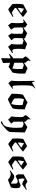

<svg xmlns="http://www.w3.org/2000/svg" viewBox="2028 -2750 942 5039"><g transform="rotate(90 2499.5 -230.0)"><path d="M116 -381Q219 -437 286 -471Q380 -394 414 -372L428 -362Q428 -360 375 -318Q290 -254 216 -201L188 -181V-170Q188 -156 189 -153V-148L203 -138Q228 -119 266.5 -94Q305 -69 309 -69Q310 -69 318 -72Q326 -75 340 -80Q354 -85 365 -89Q386 -96 416 -108Q417 -107 421.5 -100Q426 -93 425 -92Q419 -86 338 -37Q234 27 229 27Q225 27 183 -4Q128 -47 97 -76L85 -87L84 -106Q81 -152 81 -194Q81 -294 93 -359L95 -369ZM246 -366Q229 -376 217 -385Q212 -390 210 -390Q209 -390 209 -389Q209 -388 208 -383.5Q207 -379 205.5 -371.5Q204 -364 202 -357Q188 -288 187 -244Q187 -225 188 -225Q189 -225 201 -233L242 -258Q283 -284 291 -291Q324 -313 324 -316Q311 -324 296 -334Q283 -341 246 -366Z M848 -471Q946 -425 986 -416V-412Q986 -411 985.5 -404Q985 -397 985 -392L983 -376L992 -382Q1001 -387 1020.5 -399.5Q1040 -412 1056 -422Q1071 -432 1090.5 -444.5Q1110 -457 1120 -463L1129 -469Q1131 -471 1153 -461Q1213 -435 1268 -420Q1275 -418 1275 -416Q1274 -415 1272 -400Q1260 -331 1260 -247Q1260 -219 1264 -147L1266 -123Q1269 -118 1283 -101Q1297 -84 1300 -82Q1304 -78 1307 -78H1310Q1313 -78 1339 -89L1367 -101L1368 -97Q1369 -93 1370 -87Q1371 -81 1372 -78L1345 -62Q1282 -23 1233 12L1208 30Q1207 30 1203 24Q1178 -11 1143 -48L1133 -59Q1140 -77 1142 -109Q1146 -140 1146 -219Q1146 -341 1142 -344Q1127 -353 1063 -372L1048 -376L1016 -364Q983 -351 982 -351Q979 -349 979 -224V-132L1007 -95Q1013 -87 1020.5 -77.5Q1028 -68 1032 -63L1035 -58Q1035 -57 976 -14.5Q917 28 916 28Q903 9 887 -13L857 -53L859 -67Q868 -117 868 -206Q868 -289 865 -334Q865 -346 862 -348Q841 -358 778 -373Q773 -373 737 -361L700 -349V-335Q699 -322 699 -284Q699 -206 703 -157Q703 -151 703.5 -144Q704 -137 704 -133V-129Q704 -125 731 -90Q758 -56 758 -53Q759 -53 755.5 -50.5Q752 -48 745 -42.5Q738 -37 730 -31Q722 -26 701.5 -10.5Q681 5 673 10L645 31L638 20Q608 -24 580 -57Q579 -58 580 -71Q587 -115 587 -203Q587 -255 585 -319Q585 -327 584.5 -336Q584 -345 584 -350L583 -355Q583 -357 565 -370L547 -384L526 -375Q504 -366 503 -365Q498 -365 488 -378Q504 -389 561 -430L624 -476Q651 -449 700 -420Q701 -420 701 -417.5Q701 -415 700.5 -409.5Q700 -404 699 -394L697 -369Q776 -414 835 -461Q845 -471 848 -471Z M1524 207Q1515 207 1505 202L1506 188Q1506 182 1508.5 77Q1511 -28 1511 -31Q1511 -32 1502 -32Q1456 -27 1416 0L1403 9Q1398 4 1392 -8Q1393 -10 1423.5 -37.5Q1454 -65 1466 -75Q1498 -101 1507 -101H1508L1510 -123Q1510 -141 1510 -230V-359L1503 -367Q1478 -394 1464 -421Q1459 -433 1459 -435Q1459 -438 1470 -453Q1502 -496 1551 -543L1566 -557Q1567 -557 1576 -554.5Q1585 -552 1586 -551Q1584 -548 1580 -543Q1567 -524 1567 -509Q1567 -503 1568 -500Q1573 -485 1590 -463.5Q1607 -442 1626 -428V-386L1770 -482L1792 -471Q1843 -445 1902 -425Q1912 -421 1912 -420L1911 -419Q1911 -418 1910.5 -415.5Q1910 -413 1910 -410Q1910 -400 1911 -373Q1912 -346 1912 -335Q1912 -222 1894 -137Q1885 -84 1882 -84L1872 -78Q1814 -48 1747 6L1731 19L1722 13Q1680 -14 1635 -20L1626 -22V-12L1634 161L1607 172Q1580 184 1552.5 195.5Q1525 207 1524 207ZM1707 -378Q1690 -383 1687 -383Q1683 -383 1656 -372L1627 -360L1626 -245V-130Q1687 -122 1763 -88Q1775 -83 1777 -83Q1778 -83 1784 -122Q1793 -194 1793 -254Q1793 -294 1788 -339L1787 -349L1772 -355Q1734 -370 1707 -378Z M2097 -55Q2107 -133 2108 -275Q2108 -409 2102 -593Q2101 -618 2101 -650V-657L2103 -658Q2105 -660 2107 -661.5Q2109 -663 2112 -664.5Q2115 -666 2116.5 -666.5Q2118 -667 2119 -666L2130 -629L2141 -594L2158 -606Q2215 -642 2269 -670L2291 -681Q2292 -681 2297.5 -677Q2303 -673 2303 -672Q2298 -668 2293 -665Q2258 -640 2244.5 -615.5Q2231 -591 2225 -541Q2219 -502 2219 -343Q2219 -226 2227 -125L2228 -112L2241 -98L2255 -83Q2268 -87 2282 -92L2309 -102V-84Q2294 -72 2227.5 -24Q2161 24 2160 23Q2145 5 2128 -16Z M2649 -469 2670 -482 2680 -476Q2743 -439 2832 -414L2848 -410L2849 -389Q2849 -212 2836 -141Q2828 -101 2825 -94Q2824 -89 2812 -81Q2717 -21 2612 24L2588 34L2570 24Q2497 -21 2453 -56L2442 -65L2441 -76V-102Q2441 -218 2449 -273Q2459 -360 2463 -362Q2463 -364 2487 -375Q2564 -417 2649 -469ZM2601 -386Q2599 -387 2596 -388Q2592 -390 2591 -390H2590Q2588 -390 2586 -385Q2560 -337 2560 -237Q2560 -183 2565 -146L2566 -131L2578 -122Q2639 -77 2694 -60Q2703 -57 2708 -57H2711L2714 -68Q2739 -160 2739 -267Q2739 -315 2735 -349V-354L2723 -355Q2662 -364 2601 -386Z M3223 -53Q3216 -48 3190 -27Q3164 -6 3142.5 10.5Q3121 27 3119 27L3110 18Q3080 -17 3050 -44L3033 -60L3036 -71Q3051 -130 3052 -290Q3052 -356 3050 -361Q3049 -365 3034 -381Q3012 -403 3005 -420Q3003 -426 3003 -432Q3003 -441 3007 -448Q3018 -470 3074 -526Q3106 -557 3107 -557Q3108 -556 3123 -553Q3106 -533 3106 -511Q3109 -489 3129 -468Q3145 -447 3174 -423V-404L3175 -385L3217 -413Q3227 -420 3240.5 -428.5Q3254 -437 3268 -446.5Q3282 -456 3286 -459L3314 -477L3332 -468Q3382 -441 3441 -418L3455 -412V-386Q3455 -356 3450.5 -221.5Q3446 -87 3446 -70Q3445 -23 3443 -14Q3431 26 3388 67Q3301 154 3225 203Q3194 221 3192 221Q3190 220 3173 210Q3156 200 3156 199Q3168 192 3184 185Q3232 163 3249 151Q3265 142 3280 120Q3310 79 3322 -14Q3334 -92 3334 -182Q3334 -227 3329 -305Q3327 -339 3323 -341Q3308 -351 3279 -363.5Q3250 -376 3233 -379H3231Q3225 -379 3201 -368L3173 -356V-181Q3173 -145 3174 -131.5Q3175 -118 3175.5 -115Q3176 -112 3181 -106Q3185 -102 3193.5 -91Q3202 -80 3211.5 -68Q3221 -56 3223 -53Z M3648 -381Q3751 -437 3818 -471Q3912 -394 3946 -372L3960 -362Q3960 -360 3907 -318Q3822 -254 3748 -201L3720 -181V-170Q3720 -156 3721 -153V-148L3735 -138Q3760 -119 3798.5 -94Q3837 -69 3841 -69Q3842 -69 3850 -72Q3858 -75 3872 -80Q3886 -85 3897 -89Q3918 -96 3948 -108Q3949 -107 3953.5 -100Q3958 -93 3957 -92Q3951 -86 3870 -37Q3766 27 3761 27Q3757 27 3715 -4Q3660 -47 3629 -76L3617 -87L3616 -106Q3613 -152 3613 -194Q3613 -294 3625 -359L3627 -369ZM3778 -366Q3761 -376 3749 -385Q3744 -390 3742 -390Q3741 -390 3741 -389Q3741 -388 3740 -383.5Q3739 -379 3737.5 -371.5Q3736 -364 3734 -357Q3720 -288 3719 -244Q3719 -225 3720 -225Q3721 -225 3733 -233L3774 -258Q3815 -284 3823 -291Q3856 -313 3856 -316Q3843 -324 3828 -334Q3815 -341 3778 -366Z M4120 -381Q4223 -437 4290 -471Q4384 -394 4418 -372L4432 -362Q4432 -360 4379 -318Q4294 -254 4220 -201L4192 -181V-170Q4192 -156 4193 -153V-148L4207 -138Q4232 -119 4270.5 -94Q4309 -69 4313 -69Q4314 -69 4322 -72Q4330 -75 4344 -80Q4358 -85 4369 -89Q4390 -96 4420 -108Q4421 -107 4425.5 -100Q4430 -93 4429 -92Q4423 -86 4342 -37Q4238 27 4233 27Q4229 27 4187 -4Q4132 -47 4101 -76L4089 -87L4088 -106Q4085 -152 4085 -194Q4085 -294 4097 -359L4099 -369ZM4250 -366Q4233 -376 4221 -385Q4216 -390 4214 -390Q4213 -390 4213 -389Q4213 -388 4212 -383.5Q4211 -379 4209.5 -371.5Q4208 -364 4206 -357Q4192 -288 4191 -244Q4191 -225 4192 -225Q4193 -225 4205 -233L4246 -258Q4287 -284 4295 -291Q4328 -313 4328 -316Q4315 -324 4300 -334Q4287 -341 4250 -366Z M4860 -427Q4896 -427 4951 -463L4954 -453Q4957 -446 4957 -442Q4957 -439 4886 -391L4815 -342H4807Q4766 -347 4691 -396Q4687 -398 4683 -400.5Q4679 -403 4676 -404L4674 -406Q4671 -406 4666 -366Q4665 -356 4665 -331Q4666 -299 4674 -276Q4681 -252 4689 -244Q4691 -243 4704 -247Q4755 -261 4824 -292L4847 -302L4858 -297Q4874 -290 4891.5 -278.5Q4909 -267 4909 -265Q4911 -261 4916 -216Q4918 -192 4918 -166Q4918 -102 4899 -45Q4747 13 4720 26L4703 34Q4640 -19 4584 -35Q4569 -40 4549 -40Q4512 -40 4472 -16L4463 -11Q4462 -11 4457.5 -18Q4453 -25 4453 -26Q4453 -27 4514 -75.5Q4575 -124 4578 -125Q4583 -128 4622 -131Q4636 -131 4645 -129Q4688 -117 4772 -56Q4794 -40 4794 -43Q4795 -44 4797 -58Q4799 -73 4799 -114Q4799 -157 4797 -177L4795 -194Q4769 -225 4737 -225Q4715 -225 4636 -185L4599 -167Q4587 -179 4572 -199Q4557 -219 4555 -227Q4554 -230 4554 -304V-377L4647 -428Q4740 -479 4741 -478Q4742 -478 4759.5 -468.5Q4777 -459 4795 -448L4813 -438Q4833 -427 4860 -427Z"/></g></svg>

Font: KaTeX_Fraktur
Style: Bold
Weight: 700
Version: Version 1.1; ttfautohint (v1.3)